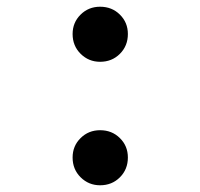

<svg xmlns="http://www.w3.org/2000/svg" viewBox="-20 -549 602 577"><path d="M280.8 -363.3Q246.6 -363.3 222.4 -387.2Q198.2 -411.1 198.2 -446.8Q198.2 -481.4 222.2 -505.1Q246.1 -528.8 280.8 -528.8Q316.4 -528.8 340.3 -505.1Q364.3 -481.4 364.3 -446.8Q364.3 -411.1 340.3 -387.2Q316.4 -363.3 280.8 -363.3ZM280.8 7.8Q246.6 7.8 222.4 -16.1Q198.2 -40 198.2 -75.7Q198.2 -110.4 222.2 -134Q246.1 -157.7 280.8 -157.7Q316.4 -157.7 340.3 -134Q364.3 -110.4 364.3 -75.7Q364.3 -40 340.3 -16.1Q316.4 7.8 280.8 7.8Z"/></svg>

Font: Reddit Mono SemiBold
Style: Regular
Weight: 600
Monospace: yes
Designer: Stephen Hutchings
Foundry: Reddit
Version: Version 1.014